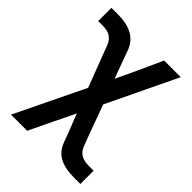

<svg xmlns="http://www.w3.org/2000/svg" viewBox="-195 -631 891 891"><g transform="rotate(45 250.0 -186.0)"><path d="M198 -187Q178 -238 159 -289.5Q140 -341 120 -392Q101 -439 45 -439H12V-526H54Q111 -526 148.5 -506.5Q186 -487 203 -446L255 -303Q281 -357 307.5 -415Q334 -473 358 -526H467L302 -182Q321 -131 339 -80.5Q357 -30 377 21Q395 67 456 67H488V154H447Q387 154 350.5 134.5Q314 115 298 72Q291 52 284.5 35.5Q278 19 272 3Q266 -13 259 -29.5Q252 -46 245 -66Q219 -12 191.5 44.5Q164 101 139 154H33Z"/></g></svg>

Font: D2Coding ligature
Style: Bold
Weight: 700
Monospace: yes
Designer: Yong-Rak Park; Jeong-Hwan Yoon; Sang-Min Lee;
Foundry: NHN Corporation
Version: Version 1.3.2; Build 20180524